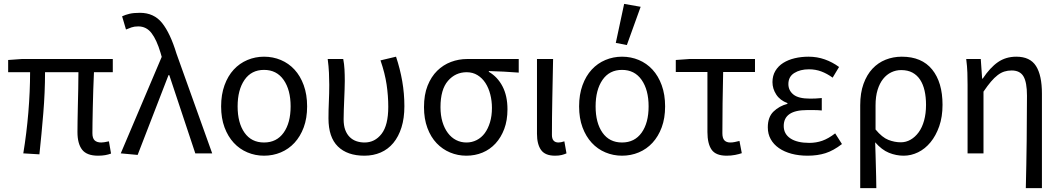

<svg xmlns="http://www.w3.org/2000/svg" viewBox="-20 -790 5463 989"><path d="M485 12Q427 12 403 -19Q379 -50 379 -110Q379 -129 379.5 -164.5Q380 -200 381 -243Q382 -286 383 -332Q384 -378 384 -418H212Q212 -315 203 -206.5Q194 -98 183 5L100 0Q117 -103 126 -211Q135 -319 135 -418H22V-481L92 -486H561V-418H464Q462 -377 460.5 -329.5Q459 -282 458 -237.5Q457 -193 456.5 -157.5Q456 -122 456 -104Q456 -78 467.5 -67Q479 -56 502 -56Q514 -56 541 -62L552 1Q539 6 522.5 9Q506 12 485 12Z M689 8 602 0 813 -497 807 -518Q787 -585 760.5 -619.5Q734 -654 692 -654Q672 -654 657.5 -649Q643 -644 629 -638L609 -706Q626 -714 647 -719Q668 -724 701 -724Q773 -724 815 -671.5Q857 -619 889 -514L1073 0H986L852 -403H848Z M1340 12Q1295 12 1254.5 -5Q1214 -22 1184 -54.5Q1154 -87 1136.5 -134Q1119 -181 1119 -242Q1119 -303 1136.5 -351Q1154 -399 1184 -431.5Q1214 -464 1254.5 -481Q1295 -498 1340 -498Q1386 -498 1426.5 -481Q1467 -464 1497 -431.5Q1527 -399 1544.5 -351Q1562 -303 1562 -242Q1562 -181 1544.5 -134Q1527 -87 1497 -54.5Q1467 -22 1426.5 -5Q1386 12 1340 12ZM1340 -56Q1405 -56 1441 -106.5Q1477 -157 1477 -242Q1477 -327 1441 -378.5Q1405 -430 1340 -430Q1275 -430 1239.5 -378.5Q1204 -327 1204 -242Q1204 -157 1239.5 -106.5Q1275 -56 1340 -56Z M1857 12Q1769 12 1720.5 -35.5Q1672 -83 1672 -180Q1672 -224 1674 -266.5Q1676 -309 1676 -353Q1676 -382 1674.5 -415Q1673 -448 1668 -486H1748Q1753 -460 1754.5 -432.5Q1756 -405 1756 -373Q1756 -352 1755 -327.5Q1754 -303 1753 -276.5Q1752 -250 1751 -224Q1750 -198 1750 -176Q1750 -143 1758.5 -120.5Q1767 -98 1782 -83.5Q1797 -69 1816.5 -62.5Q1836 -56 1858 -56Q1911 -56 1945.5 -100.5Q1980 -145 1980 -240Q1980 -296 1971.5 -354Q1963 -412 1940 -479L2020 -498Q2041 -435 2052 -371.5Q2063 -308 2063 -243Q2063 -181 2048 -133.5Q2033 -86 2006 -53.5Q1979 -21 1941 -4.5Q1903 12 1857 12Z M2382 12Q2338 12 2298.5 -4.5Q2259 -21 2229 -52.5Q2199 -84 2181.5 -131Q2164 -178 2164 -238Q2164 -302 2182.5 -348.5Q2201 -395 2232 -425.5Q2263 -456 2303 -471Q2343 -486 2386 -486H2652V-416Q2610 -419 2575 -421Q2540 -423 2498 -424V-420Q2543 -394 2568.5 -345Q2594 -296 2594 -227Q2594 -170 2577.5 -126Q2561 -82 2532.5 -51Q2504 -20 2465.5 -4Q2427 12 2382 12ZM2383 -56Q2411 -56 2435.5 -68.5Q2460 -81 2477 -104Q2494 -127 2504 -160Q2514 -193 2514 -234Q2514 -270 2505.5 -303.5Q2497 -337 2480.5 -362.5Q2464 -388 2439.5 -403Q2415 -418 2384 -418Q2326 -418 2287.5 -373.5Q2249 -329 2249 -238Q2249 -196 2259 -162.5Q2269 -129 2287 -105Q2305 -81 2329.5 -68.5Q2354 -56 2383 -56Z M2839 12Q2788 12 2767 -17.5Q2746 -47 2746 -101V-486H2829Q2827 -387 2825 -285Q2823 -183 2823 -95Q2823 -56 2857 -56Q2869 -56 2887 -62L2898 0Q2887 5 2873 8.5Q2859 12 2839 12Z M3184 12Q3139 12 3098.5 -5Q3058 -22 3028 -54.5Q2998 -87 2980.5 -134Q2963 -181 2963 -242Q2963 -303 2980.5 -351Q2998 -399 3028 -431.5Q3058 -464 3098.5 -481Q3139 -498 3184 -498Q3230 -498 3270.5 -481Q3311 -464 3341 -431.5Q3371 -399 3388.5 -351Q3406 -303 3406 -242Q3406 -181 3388.5 -134Q3371 -87 3341 -54.5Q3311 -22 3270.5 -5Q3230 12 3184 12ZM3184 -56Q3249 -56 3285 -106.5Q3321 -157 3321 -242Q3321 -327 3285 -378.5Q3249 -430 3184 -430Q3119 -430 3083.5 -378.5Q3048 -327 3048 -242Q3048 -157 3083.5 -106.5Q3119 -56 3184 -56ZM3152 -569 3195 -770 3280 -755 3209 -558Z M3723 12Q3667 12 3645.5 -19Q3624 -50 3624 -110V-419H3461V-481L3531 -486H3869V-419H3705Q3703 -337 3702 -257.5Q3701 -178 3701 -104Q3701 -78 3711.5 -67Q3722 -56 3742 -56Q3753 -56 3765 -58.5Q3777 -61 3789 -64L3801 -1Q3787 4 3766.5 8Q3746 12 3723 12Z M4140 12Q4095 12 4057.5 2Q4020 -8 3992.5 -27Q3965 -46 3950 -73Q3935 -100 3935 -134Q3935 -187 3964.5 -215.5Q3994 -244 4036 -255V-259Q3998 -273 3978.5 -303Q3959 -333 3959 -367Q3959 -400 3974 -425Q3989 -450 4014.5 -466Q4040 -482 4073.5 -490Q4107 -498 4145 -498Q4189 -498 4228.5 -484Q4268 -470 4302 -445L4269 -390Q4240 -411 4210.5 -422Q4181 -433 4147 -433Q4102 -433 4071.5 -414Q4041 -395 4041 -357Q4041 -324 4067 -303Q4093 -282 4152 -282Q4166 -282 4180 -282.5Q4194 -283 4213 -285V-221Q4191 -223 4173 -223Q4155 -223 4137 -223Q4017 -223 4017 -141Q4017 -100 4051.5 -77Q4086 -54 4149 -54Q4184 -54 4215.5 -65Q4247 -76 4282 -103L4317 -48Q4273 -14 4232 -1Q4191 12 4140 12Z M4411 179V-248Q4411 -311 4428 -358Q4445 -405 4474 -436Q4503 -467 4542 -482.5Q4581 -498 4625 -498Q4728 -498 4781.5 -432Q4835 -366 4835 -250Q4835 -188 4818 -139.5Q4801 -91 4773 -57Q4745 -23 4709 -5.5Q4673 12 4635 12Q4596 12 4559 -3Q4522 -18 4488 -57Q4489 -24 4490 4.5Q4491 33 4491.5 61Q4492 89 4493 118Q4494 147 4494 179ZM4620 -57Q4647 -57 4670.5 -70.5Q4694 -84 4712 -108.5Q4730 -133 4740 -169Q4750 -205 4750 -250Q4750 -290 4742.5 -323Q4735 -356 4719.5 -379.5Q4704 -403 4680 -416Q4656 -429 4622 -429Q4595 -429 4571 -417.5Q4547 -406 4529 -383.5Q4511 -361 4500.5 -327Q4490 -293 4490 -247V-123Q4524 -82 4556 -69.5Q4588 -57 4620 -57Z M5264 179Q5267 59 5268.5 -66Q5270 -191 5270 -297Q5270 -366 5252 -396.5Q5234 -427 5191 -427Q5171 -427 5153.5 -421.5Q5136 -416 5119 -403Q5102 -390 5084.5 -369.5Q5067 -349 5046 -318V0H4964V-353Q4964 -382 4963 -415Q4962 -448 4957 -486H5032L5039 -385H5042Q5080 -442 5120.5 -470Q5161 -498 5215 -498Q5286 -498 5316.5 -450Q5347 -402 5347 -308V179Z"/></svg>

Font: Giro Regular
Style: Regular
Weight: 400
Designer: Paul D. Hunt
Foundry: Adobe Systems Incorporated
Version: Version 1.000;PS 1.0;hotconv 1.0.88;makeotf.lib2.5.647800